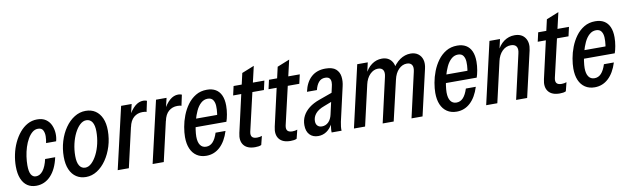

<svg xmlns="http://www.w3.org/2000/svg" viewBox="-42 -1097 5098 1560"><g transform="rotate(-10 2507.0 -316.5)"><path d="M161 10Q119 10 88.5 -10.5Q58 -31 41 -72Q24 -113 24 -174Q24 -222 34.5 -272Q45 -322 65.5 -366Q86 -410 115 -445Q144 -480 180.5 -500Q217 -520 260 -520Q304 -520 332 -500.5Q360 -481 373.5 -450Q387 -419 389 -384.5Q391 -350 382 -318H299Q305 -344 305.5 -373Q306 -402 295 -423Q284 -444 254 -444Q228 -444 207 -426.5Q186 -409 169 -379.5Q152 -350 140.5 -313.5Q129 -277 123.5 -238.5Q118 -200 118 -166Q118 -114 132 -90Q146 -66 172 -66Q205 -66 230 -98Q255 -130 269 -192H352Q331 -95 281 -42.5Q231 10 161 10Z M572 10Q527 10 493 -12Q459 -34 440 -77Q421 -120 421 -182Q421 -249 439.5 -310Q458 -371 491 -418.5Q524 -466 567.5 -493Q611 -520 660 -520Q707 -520 740.5 -497.5Q774 -475 792.5 -433Q811 -391 811 -332Q811 -264 792 -202.5Q773 -141 740 -93Q707 -45 664 -17.5Q621 10 572 10ZM579 -66Q606 -66 631 -89.5Q656 -113 676 -152.5Q696 -192 707 -240.5Q718 -289 718 -340Q718 -391 701 -417.5Q684 -444 652 -444Q625 -444 600 -421Q575 -398 555.5 -359Q536 -320 525 -272Q514 -224 514 -173Q514 -120 531 -93Q548 -66 579 -66Z M834 0 952 -510H1039L1012 -397H1017L926 0ZM1001 -325 1003 -405Q1034 -464 1066.5 -492Q1099 -520 1136 -520Q1143 -520 1151.5 -518.5Q1160 -517 1166 -514L1147 -425Q1141 -428 1131 -429Q1121 -430 1113 -430Q1072 -430 1042 -404.5Q1012 -379 1001 -325Z M1122 0 1240 -510H1327L1300 -397H1305L1214 0ZM1289 -325 1291 -405Q1322 -464 1354.5 -492Q1387 -520 1424 -520Q1431 -520 1439.5 -518.5Q1448 -517 1454 -514L1435 -425Q1429 -428 1419 -429Q1409 -430 1401 -430Q1360 -430 1330 -404.5Q1300 -379 1289 -325Z M1565 10Q1519 10 1486 -12Q1453 -34 1436 -74Q1419 -114 1419 -170Q1419 -206 1427 -252.5Q1435 -299 1453 -345.5Q1471 -392 1499.5 -431Q1528 -470 1568 -494Q1608 -518 1660 -518Q1703 -518 1732.5 -500.5Q1762 -483 1777.5 -448.5Q1793 -414 1793 -363Q1793 -328 1786.5 -291.5Q1780 -255 1772 -234H1485L1499 -302H1734L1698 -255Q1705 -281 1709.5 -313.5Q1714 -346 1712.5 -376Q1711 -406 1697.5 -425.5Q1684 -445 1654 -445Q1623 -445 1598.5 -423Q1574 -401 1557.5 -365.5Q1541 -330 1530.5 -291Q1520 -252 1515 -216Q1510 -180 1510 -158Q1510 -112 1527 -87.5Q1544 -63 1576 -63Q1608 -63 1631 -87.5Q1654 -112 1670 -162H1752Q1726 -79 1678 -34.5Q1630 10 1565 10Z M1967 10Q1902 10 1873.5 -26.5Q1845 -63 1860 -127L1968 -602L2070 -643L1949 -121Q1943 -92 1954.5 -78Q1966 -64 1996 -64Q2007 -64 2017.5 -66Q2028 -68 2036 -71L2018 1Q2008 6 1995.5 8Q1983 10 1967 10ZM1863 -435 1880 -510H2134L2117 -435Z M2259 10Q2194 10 2165.5 -26.5Q2137 -63 2152 -127L2260 -602L2362 -643L2241 -121Q2235 -92 2246.5 -78Q2258 -64 2288 -64Q2299 -64 2309.5 -66Q2320 -68 2328 -71L2310 1Q2300 6 2287.5 8Q2275 10 2259 10ZM2155 -435 2172 -510H2426L2409 -435Z M2599 0Q2598 -16 2600.5 -36.5Q2603 -57 2607 -81H2601L2665 -365Q2670 -383 2670 -402.5Q2670 -422 2659.5 -434.5Q2649 -447 2623 -447Q2591 -447 2571 -424Q2551 -401 2541 -360H2459Q2476 -438 2521.5 -479Q2567 -520 2638 -520Q2697 -520 2724.5 -495.5Q2752 -471 2757 -432.5Q2762 -394 2752 -353L2688 -72Q2684 -52 2682 -34.5Q2680 -17 2681 0ZM2488 10Q2443 10 2417 -18Q2391 -46 2391 -96Q2391 -138 2409 -172.5Q2427 -207 2461.5 -234Q2496 -261 2547 -279L2678 -326L2661 -254L2578 -222Q2528 -204 2504.5 -176Q2481 -148 2481 -114Q2481 -89 2494.5 -75.5Q2508 -62 2531 -62Q2562 -62 2584.5 -84Q2607 -106 2616 -147L2610 -73Q2588 -32 2557 -11Q2526 10 2488 10Z M2783 0 2900 -510H2987L2965 -414H2970L2875 0ZM3020 0 3104 -369Q3113 -406 3101 -425.5Q3089 -445 3059 -445Q3023 -445 2993 -415Q2963 -385 2951 -332L2957 -410Q2981 -464 3019.5 -492Q3058 -520 3104 -520Q3159 -520 3186 -480Q3213 -440 3199 -378L3111 0ZM3258 0 3342 -369Q3351 -406 3339 -425.5Q3327 -445 3297 -445Q3260 -445 3230 -415Q3200 -385 3188 -331L3178 -404Q3211 -463 3252.5 -491.5Q3294 -520 3341 -520Q3378 -520 3403 -501.5Q3428 -483 3437 -451.5Q3446 -420 3436 -378L3349 0Z M3630 10Q3584 10 3551 -12Q3518 -34 3501 -74Q3484 -114 3484 -170Q3484 -206 3492 -252.5Q3500 -299 3518 -345.5Q3536 -392 3564.5 -431Q3593 -470 3633 -494Q3673 -518 3725 -518Q3768 -518 3797.5 -500.5Q3827 -483 3842.5 -448.5Q3858 -414 3858 -363Q3858 -328 3851.5 -291.5Q3845 -255 3837 -234H3550L3564 -302H3799L3763 -255Q3770 -281 3774.5 -313.5Q3779 -346 3777.5 -376Q3776 -406 3762.5 -425.5Q3749 -445 3719 -445Q3688 -445 3663.5 -423Q3639 -401 3622.5 -365.5Q3606 -330 3595.5 -291Q3585 -252 3580 -216Q3575 -180 3575 -158Q3575 -112 3592 -87.5Q3609 -63 3641 -63Q3673 -63 3696 -87.5Q3719 -112 3735 -162H3817Q3791 -79 3743 -34.5Q3695 10 3630 10Z M3874 0 3991 -510H4078L4056 -414H4061L3966 0ZM4121 0 4205 -369Q4214 -406 4201 -425.5Q4188 -445 4155 -445Q4115 -445 4084.5 -415Q4054 -385 4042 -332L4048 -410Q4072 -464 4111.5 -492Q4151 -520 4199 -520Q4258 -520 4285.5 -480Q4313 -440 4299 -378L4212 0Z M4480 10Q4415 10 4386.5 -26.5Q4358 -63 4373 -127L4481 -602L4583 -643L4462 -121Q4456 -92 4467.5 -78Q4479 -64 4509 -64Q4520 -64 4530.5 -66Q4541 -68 4549 -71L4531 1Q4521 6 4508.5 8Q4496 10 4480 10ZM4376 -435 4393 -510H4647L4630 -435Z M4769 10Q4723 10 4690 -12Q4657 -34 4640 -74Q4623 -114 4623 -170Q4623 -206 4631 -252.5Q4639 -299 4657 -345.5Q4675 -392 4703.5 -431Q4732 -470 4772 -494Q4812 -518 4864 -518Q4907 -518 4936.5 -500.5Q4966 -483 4981.5 -448.5Q4997 -414 4997 -363Q4997 -328 4990.5 -291.5Q4984 -255 4976 -234H4689L4703 -302H4938L4902 -255Q4909 -281 4913.5 -313.5Q4918 -346 4916.5 -376Q4915 -406 4901.5 -425.5Q4888 -445 4858 -445Q4827 -445 4802.5 -423Q4778 -401 4761.5 -365.5Q4745 -330 4734.5 -291Q4724 -252 4719 -216Q4714 -180 4714 -158Q4714 -112 4731 -87.5Q4748 -63 4780 -63Q4812 -63 4835 -87.5Q4858 -112 4874 -162H4956Q4930 -79 4882 -34.5Q4834 10 4769 10Z"/></g></svg>

Font: Instrument Sans Condensed Medium
Style: Italic
Weight: 500
Width: 3
Italic angle: -13°
Designer: Rodrigo Fuenzalida
Foundry: fragTYPE
Version: Version 1.000;gftools[0.9.28]